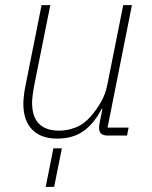

<svg xmlns="http://www.w3.org/2000/svg" viewBox="-20 -528 591 748"><path d="M203 12Q139 12 105 -23.5Q71 -59 71 -123Q71 -137 73 -154.5Q75 -172 78 -188L142 -508H176L112 -189Q109 -172 107 -155Q105 -138 105 -128Q105 -19 211 -19Q243 -19 275 -31.5Q307 -44 335 -76Q354 -98 372.5 -129Q391 -160 399 -202L460 -508H494L399 -31H481L475 0H399Q366 0 366 -29Q366 -39 368 -49L379 -104H376Q347 -47 305.5 -17.5Q264 12 203 12ZM188 50H221L191 200H158Z"/></svg>

Font: IBM Plex Sans ExtLt
Style: Italic
Weight: 200
Italic angle: -11°
Designer: Mike Abbink, Paul van der Laan, Pieter van Rosmalen
Foundry: Bold Monday
Version: Version 3.005